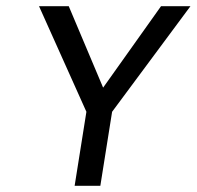

<svg xmlns="http://www.w3.org/2000/svg" viewBox="-20 -600 635 620"><path d="M106 -580 259 -239 221 0H304L342 -239L595 -580H500L313 -317L202 -580Z"/></svg>

Font: Charger Pro
Style: BdNarObl
Weight: 700
Designer: Jasper
Foundry: Cannot Into Space Fonts
Version: Version 1.09